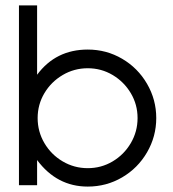

<svg xmlns="http://www.w3.org/2000/svg" viewBox="-20 -684 637 709"><path d="M117 -664V-408Q186 -501 304 -501Q373 -501 431 -467Q489 -433 523 -374.5Q557 -316 557 -248Q557 -180 523 -121.5Q489 -63 431 -29Q373 5 304 5Q190 5 117 -93V0H50V-664ZM304 -63Q354 -63 396 -88Q438 -113 463 -155.5Q488 -198 488 -248Q488 -298 463 -340Q438 -382 396 -407Q354 -432 304 -432Q254 -432 211.5 -407Q169 -382 144 -340Q119 -298 119 -248Q119 -198 144 -155.5Q169 -113 211.5 -88Q254 -63 304 -63Z"/></svg>

Font: Sulphur Point
Style: Regular
Weight: 400
Designer: Noponies / Dale Sattler
Foundry: Noponies
Version: Version 1.000; ttfautohint (v1.8)